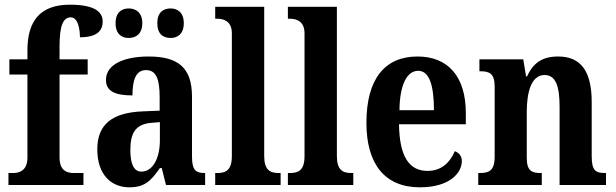

<svg xmlns="http://www.w3.org/2000/svg" viewBox="-20 -789 2627 819"><path d="M16 0H336V-51H295C268 -51 234 -59 234 -117V-471H354V-536H234V-592C234 -679 249 -715 282 -715C313 -715 321 -664 321 -630C396 -630 418 -660 418 -697C418 -734 391 -769 278 -769C151 -769 97 -699 97 -575V-536H20V-471H97V-117C97 -59 60 -51 36 -51H16Z M708 -627C736 -627 764 -643 764 -690C764 -737 736 -753 708 -753C677 -753 651 -737 651 -690C651 -643 677 -627 708 -627ZM529 -627C558 -627 587 -643 587 -690C587 -737 558 -753 529 -753C500 -753 473 -737 473 -690C473 -643 500 -627 529 -627ZM532 10C598 10 624 -18 662 -72H670L688 0H855V-51H852C812 -51 799 -67 799 -122V-377C799 -503 737 -548 614 -548C512 -548 432 -516 432 -448C432 -401 469 -382 545 -382C545 -449 560 -490 603 -490C648 -490 661 -448 661 -374V-317L590 -314C460 -309 395 -260 395 -152C395 -42 456 10 532 10ZM583 -57C551 -57 536 -90 536 -148C536 -222 558 -259 625 -265L662 -268V-191C662 -112 631 -57 583 -57Z M898 0H1177V-51H1168C1132 -51 1107 -64 1107 -123V-760H898V-709H908C931 -709 969 -701 969 -647V-123C969 -64 944 -51 908 -51H898Z M1208 0H1487V-51H1478C1442 -51 1417 -64 1417 -123V-760H1208V-709H1218C1241 -709 1279 -701 1279 -647V-123C1279 -64 1254 -51 1218 -51H1208Z M1771 10C1899 10 1950 -52 1950 -102C1950 -124 1937 -138 1920 -144C1900 -97 1864 -60 1804 -60C1725 -60 1684 -121 1682 -259H1967V-307C1967 -465 1889 -548 1761 -548C1622 -548 1543 -453 1543 -265C1543 -91 1620 10 1771 10ZM1831 -319H1684C1685 -428 1716 -487 1764 -487C1812 -487 1831 -423 1831 -319Z M2020 0H2291V-51H2287C2249 -51 2227 -59 2227 -116V-311C2227 -393 2245 -469 2303 -469C2352 -469 2367 -418 2367 -333V0H2565V-51H2561C2522 -51 2504 -60 2504 -122V-354C2504 -490 2454 -548 2361 -548C2291 -548 2254 -519 2228 -463H2224L2212 -536H2025V-485H2029C2067 -485 2090 -476 2090 -420V-120C2090 -60 2065 -51 2026 -51H2020Z"/></svg>

Font: Noto Serif Ethiopic Condensed
Style: Bold
Weight: 700
Width: 3
Designer: Monotype Design Team
Foundry: Monotype Imaging Inc.
Version: Version 2.102